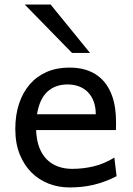

<svg xmlns="http://www.w3.org/2000/svg" viewBox="-20 -801 575 833"><path d="M280.8 -507.8Q320.8 -507.8 351.6 -498.3Q382.3 -488.8 404.8 -471.9Q427.2 -455.1 442.4 -432.6Q457.5 -410.2 466.6 -384.3Q475.6 -358.4 479.5 -330.3Q483.4 -302.2 483.4 -274.9V-255.9Q483.4 -243.7 482.9 -236.8H136.7Q138.2 -193.8 150.1 -162.1Q162.1 -130.4 182.9 -109.6Q203.6 -88.9 231.7 -78.6Q259.8 -68.4 293 -68.4Q340.3 -68.4 385.7 -79.1Q431.2 -89.8 476.1 -117.2L485.8 -36.6Q460 -23.4 435.1 -14.2Q410.2 -4.9 385.3 1Q360.4 6.8 334.7 9.5Q309.1 12.2 280.8 12.2Q233.9 12.2 191.4 -4.2Q148.9 -20.5 116.7 -52.5Q84.5 -84.5 65.4 -131.8Q46.4 -179.2 46.4 -241.7Q46.4 -302.2 62.7 -351.3Q79.1 -400.4 109.4 -435.3Q139.6 -470.2 183.1 -489Q226.6 -507.8 280.8 -507.8ZM273.4 -434.6Q219.7 -434.6 185.5 -403.1Q151.4 -371.6 140.6 -305.2H395.5Q395.5 -336.4 386.5 -360.6Q377.4 -384.8 361.1 -401.4Q344.7 -418 322.3 -426.3Q299.8 -434.6 273.4 -434.6ZM199.7 -781.2 370.6 -571.3H292.5L87.4 -781.2Z"/></svg>

Font: Andika Basic
Style: Regular
Weight: 400
Designer: Annie Olsen & Victor Gaultney
Foundry: SIL International
Version: Version 1.000